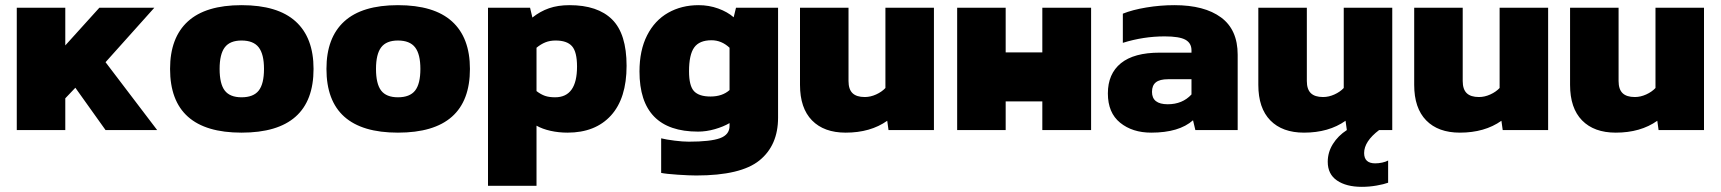

<svg xmlns="http://www.w3.org/2000/svg" viewBox="-20 -504 6668 744"><path d="M45 -474H233V-328L365 -474H578L389 -263L589 0H389L272 -164L233 -123V0H45Z M639 -237Q639 -358 708 -421Q777 -484 916 -484Q1056 -484 1125.5 -421Q1195 -358 1195 -237Q1195 10 916 10Q639 10 639 -237ZM1003 -237Q1003 -294 982.5 -320.5Q962 -347 916 -347Q871 -347 851 -320.5Q831 -294 831 -237Q831 -179 851 -153Q871 -127 916 -127Q962 -127 982.5 -153Q1003 -179 1003 -237Z M1245 -237Q1245 -358 1314 -421Q1383 -484 1522 -484Q1662 -484 1731.5 -421Q1801 -358 1801 -237Q1801 10 1522 10Q1245 10 1245 -237ZM1609 -237Q1609 -294 1588.5 -320.5Q1568 -347 1522 -347Q1477 -347 1457 -320.5Q1437 -294 1437 -237Q1437 -179 1457 -153Q1477 -127 1522 -127Q1568 -127 1588.5 -153Q1609 -179 1609 -237Z M1871 -474H2034L2043 -436Q2073 -460 2107.5 -472Q2142 -484 2187 -484Q2296 -484 2352 -428.5Q2408 -373 2408 -249Q2408 -123 2347.5 -56.5Q2287 10 2179 10Q2145 10 2113.5 3Q2082 -4 2059 -17V216H1871ZM2216 -246Q2216 -303 2196.5 -325Q2177 -347 2133 -347Q2111 -347 2093.5 -340Q2076 -333 2059 -319V-151Q2076 -138 2092 -132.5Q2108 -127 2131 -127Q2216 -127 2216 -246Z M2542 166V32Q2562 37 2594 41Q2626 45 2649 45Q2733 45 2770 31.5Q2807 18 2807 -16V-27Q2783 -13 2750 -3.5Q2717 6 2685 6Q2458 6 2458 -227Q2458 -309 2487.5 -367Q2517 -425 2569 -454.5Q2621 -484 2687 -484Q2727 -484 2763 -471Q2799 -458 2823 -437L2832 -474H2995V-48Q2995 59 2923 117.5Q2851 176 2678 176Q2652 176 2606.5 173Q2561 170 2542 166ZM2807 -155V-319Q2776 -348 2737 -348Q2690 -348 2670 -320Q2650 -292 2650 -228Q2650 -171 2669.5 -150.5Q2689 -130 2733 -130Q2779 -130 2807 -155Z M3080 -175V-474H3268V-190Q3268 -158 3283.5 -143Q3299 -128 3331 -128Q3353 -128 3375 -138Q3397 -148 3411 -163V-474H3599V0H3423L3418 -36Q3353 10 3257 10Q3173 10 3126.5 -37.5Q3080 -85 3080 -175Z M3689 -474H3877V-301H4019V-474H4208V0H4019V-111H3877V0H3689Z M4273 -142Q4273 -218 4323.5 -259Q4374 -300 4474 -300H4597V-309Q4597 -337 4573.5 -350Q4550 -363 4493 -363Q4411 -363 4331 -338V-451Q4368 -466 4422 -475Q4476 -484 4531 -484Q4647 -484 4711.5 -436.5Q4776 -389 4776 -292V0H4612L4603 -38Q4549 10 4441 10Q4368 10 4320.5 -28.5Q4273 -67 4273 -142ZM4597 -138V-197H4506Q4474 -197 4459 -185Q4444 -173 4444 -148Q4444 -100 4505 -100Q4562 -100 4597 -138Z M5266 89Q5266 129 5309 129Q5322 129 5336 126Q5350 123 5359 118V204Q5343 210 5314.5 215Q5286 220 5257 220Q5197 220 5161 195.5Q5125 171 5125 123Q5125 86 5145 54Q5165 22 5199 0L5194 -36Q5129 10 5033 10Q4949 10 4902.5 -37.5Q4856 -85 4856 -175V-474H5044V-190Q5044 -158 5059.5 -143Q5075 -128 5107 -128Q5129 -128 5151 -138Q5173 -148 5187 -163V-474H5375V0H5324Q5266 44 5266 89Z M5460 -175V-474H5648V-190Q5648 -158 5663.5 -143Q5679 -128 5711 -128Q5733 -128 5755 -138Q5777 -148 5791 -163V-474H5979V0H5803L5798 -36Q5733 10 5637 10Q5553 10 5506.5 -37.5Q5460 -85 5460 -175Z M6064 -175V-474H6252V-190Q6252 -158 6267.5 -143Q6283 -128 6315 -128Q6337 -128 6359 -138Q6381 -148 6395 -163V-474H6583V0H6407L6402 -36Q6337 10 6241 10Q6157 10 6110.5 -37.5Q6064 -85 6064 -175Z"/></svg>

Font: Kanit Bold
Style: Regular
Weight: 700
Designer: Katatrad Team
Foundry: CadsonDemak
Version: Version 1.000